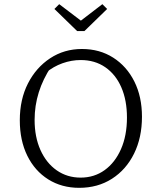

<svg xmlns="http://www.w3.org/2000/svg" viewBox="-20 -893 768 921"><path d="M360 8Q276 8 211.5 -32.5Q147 -73 111 -146Q75 -219 75 -316Q75 -416 114 -492.5Q153 -569 220.5 -613.5Q288 -658 373 -658Q458 -658 523 -616.5Q588 -575 624.5 -502Q661 -429 661 -333Q661 -233 623 -156Q585 -79 517 -35.5Q449 8 360 8ZM367 -41Q432 -41 482 -77Q532 -113 560.5 -178Q589 -243 589 -329Q589 -412 562 -474Q535 -536 485 -570.5Q435 -605 367 -605Q323 -605 279.5 -589.5Q236 -574 200 -544L226 -574Q146 -454 146 -318Q146 -236 174 -173.5Q202 -111 252 -76Q302 -41 367 -41ZM350 -744 241 -850 264 -873 368 -794 471 -873 494 -850 385 -744Z"/></svg>

Font: Piazzolla 24pt Light
Style: Regular
Weight: 300
Designer: Juan Pablo del Peral
Foundry: Huerta Tipografica
Version: Version 2.005